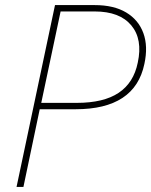

<svg xmlns="http://www.w3.org/2000/svg" viewBox="-20 -734 594 754"><path d="M45 0 196 -714H352Q427 -714 475.5 -685Q524 -656 543 -604Q562 -552 547 -483Q510 -305 277 -305H136L72 0ZM142 -330H281Q387 -330 446 -369.5Q505 -409 521 -488Q541 -580 495.5 -634.5Q450 -689 352 -689H218Z"/></svg>

Font: Noto Sans Thin
Style: Italic
Weight: 100
Italic angle: -12°
Designer: Monotype Design Team
Foundry: Monotype Imaging Inc.
Version: Version 2.013; ttfautohint (v1.8.4.7-5d5b)